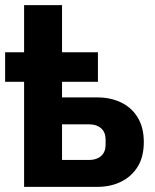

<svg xmlns="http://www.w3.org/2000/svg" viewBox="-25 -729 606 749"><path d="M69 0V-410H-5V-525H69V-709H217V-525H357V-410H217V-349H355Q406 -349 447 -329.5Q488 -310 512 -271Q536 -232 536 -175Q536 -117 512 -78.5Q488 -40 447 -20Q406 0 355 0ZM217 -105H323Q352 -105 369.5 -120.5Q387 -136 387 -165V-184Q387 -213 369.5 -228.5Q352 -244 323 -244H217Z"/></svg>

Font: IBM Plex Sans
Style: Regular
Weight: 400
Designer: Mike Abbink, Paul van der Laan, Pieter van Rosmalen
Foundry: Bold Monday
Version: Version 3.201